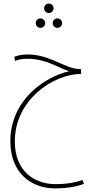

<svg xmlns="http://www.w3.org/2000/svg" viewBox="-20 -661 540 1075"><path d="M253 -588C268 -588 280 -600 280 -615C280 -629 268 -641 253 -641C239 -641 227 -629 227 -615C227 -600 239 -588 253 -588ZM206 -505C221 -505 233 -517 233 -532C233 -546 221 -558 206 -558C192 -558 180 -546 180 -532C180 -517 192 -505 206 -505ZM301 -505C316 -505 328 -517 328 -532C328 -546 316 -558 301 -558C287 -558 275 -546 275 -532C275 -517 287 -505 301 -505ZM290 394C336 394 402 388 450 368L442 347C399 362 352 370 292 370C174 370 63 299 63 131C63 -105 282 -247 434 -247V-274H429C346 -274 263 -356 135 -356C114 -356 88 -354 60 -343L64 -320C91 -329 105 -332 132 -332C241 -332 308 -280 367 -262C229 -231 38 -100 38 130C38 307 154 394 290 394Z"/></svg>

Font: Noto Sans Arabic ExtCond Thin
Style: Regular
Weight: 100
Width: 2
Designer: Monotype Design Team, Nadine Chahine, Nizar Qandah and Khaled Hosny
Foundry: Monotype Imaging Inc.
Version: Version 2.012